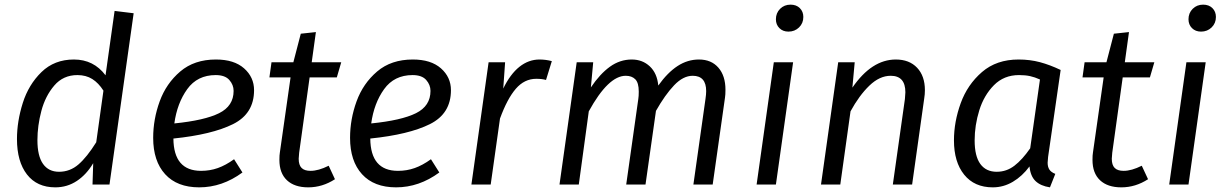

<svg xmlns="http://www.w3.org/2000/svg" viewBox="-20 -794 5267 826"><path d="M555 -737 451 0H378L381 -92Q352 -43 310.5 -15.5Q269 12 218 12Q139 12 96 -43.5Q53 -99 53 -196Q53 -272 78 -351Q103 -430 158.5 -484Q214 -538 298 -538Q383 -538 434 -470L473 -747ZM141 -191Q141 -123 165 -89Q189 -55 234 -55Q281 -55 317.5 -86.5Q354 -118 394 -182L425 -404Q404 -437 377 -454Q350 -471 313 -471Q252 -471 213.5 -426Q175 -381 158 -317Q141 -253 141 -191Z M726 -198Q727 -59 845 -59Q883 -59 917 -71Q951 -83 987 -109L1023 -52Q936 12 837 12Q742 12 690.5 -44.5Q639 -101 639 -201Q639 -281 667 -358Q695 -435 755.5 -486.5Q816 -538 909 -538Q987 -538 1030 -500Q1073 -462 1073 -406Q1073 -305 982.5 -260Q892 -215 726 -198ZM985 -403Q985 -429 966.5 -450Q948 -471 908 -471Q829 -471 785.5 -410.5Q742 -350 730 -263Q860 -276 922.5 -307Q985 -338 985 -403Z M1267 -137Q1265 -119 1265 -111Q1265 -84 1277.5 -71.5Q1290 -59 1316 -59Q1350 -59 1394 -81L1421 -23Q1367 12 1306 12Q1247 12 1214.5 -18.5Q1182 -49 1182 -106Q1182 -127 1184 -138L1230 -461H1139L1148 -526H1242L1274 -649L1339 -656L1321 -526H1448L1429 -461H1312Z M1573 -198Q1574 -59 1692 -59Q1730 -59 1764 -71Q1798 -83 1834 -109L1870 -52Q1783 12 1684 12Q1589 12 1537.5 -44.5Q1486 -101 1486 -201Q1486 -281 1514 -358Q1542 -435 1602.5 -486.5Q1663 -538 1756 -538Q1834 -538 1877 -500Q1920 -462 1920 -406Q1920 -305 1829.5 -260Q1739 -215 1573 -198ZM1832 -403Q1832 -429 1813.5 -450Q1795 -471 1755 -471Q1676 -471 1632.5 -410.5Q1589 -350 1577 -263Q1707 -276 1769.5 -307Q1832 -338 1832 -403Z M2354 -531 2329 -450Q2312 -455 2287 -455Q2236 -455 2199 -412Q2162 -369 2131 -284L2091 0H2008L2082 -526H2153L2145 -413Q2175 -475 2214.5 -506.5Q2254 -538 2301 -538Q2328 -538 2354 -531Z M3101 -408Q3101 -386 3099 -374L3046 0H2963L3015 -368Q3018 -388 3018 -402Q3018 -468 2960 -468Q2919 -468 2880 -427Q2841 -386 2802 -317L2757 0H2674L2726 -368Q2728 -380 2728 -400Q2728 -438 2713 -453Q2698 -468 2672 -468Q2597 -468 2513 -315L2470 0H2387L2461 -526H2532L2522 -418Q2561 -476 2604 -507Q2647 -538 2698 -538Q2744 -538 2775.5 -508.5Q2807 -479 2812 -426Q2852 -482 2895 -510Q2938 -538 2987 -538Q3040 -538 3070.5 -503Q3101 -468 3101 -408Z M3318 0H3235L3309 -526H3392ZM3318 -711Q3318 -738 3336 -756Q3354 -774 3381 -774Q3406 -774 3421 -759Q3436 -744 3436 -721Q3436 -694 3417.5 -676Q3399 -658 3372 -658Q3348 -658 3333 -673Q3318 -688 3318 -711Z M3959 -406Q3959 -388 3956 -370L3904 0H3821L3873 -368Q3875 -390 3875 -397Q3875 -468 3812 -468Q3764 -468 3720 -425.5Q3676 -383 3639 -315L3595 0H3512L3586 -526H3657L3647 -417Q3730 -538 3834 -538Q3892 -538 3925.5 -502.5Q3959 -467 3959 -406Z M4543 -493 4489 -119Q4487 -99 4487 -94Q4487 -76 4494.5 -64.5Q4502 -53 4520 -46L4497 12Q4457 6 4435 -15Q4413 -36 4409 -78Q4378 -36 4337.5 -12Q4297 12 4251 12Q4172 12 4128 -42.5Q4084 -97 4084 -190Q4084 -270 4113 -350Q4142 -430 4204.5 -484Q4267 -538 4362 -538Q4411 -538 4454 -526.5Q4497 -515 4543 -493ZM4173 -190Q4173 -122 4197.5 -88.5Q4222 -55 4268 -55Q4310 -55 4344 -81Q4378 -107 4412 -156L4454 -452Q4432 -462 4411.5 -466.5Q4391 -471 4364 -471Q4299 -471 4256 -427.5Q4213 -384 4193 -319.5Q4173 -255 4173 -190Z M4765 -137Q4763 -119 4763 -111Q4763 -84 4775.5 -71.5Q4788 -59 4814 -59Q4848 -59 4892 -81L4919 -23Q4865 12 4804 12Q4745 12 4712.5 -18.5Q4680 -49 4680 -106Q4680 -127 4682 -138L4728 -461H4637L4646 -526H4740L4772 -649L4837 -656L4819 -526H4946L4927 -461H4810Z M5093 0H5010L5084 -526H5167ZM5093 -711Q5093 -738 5111 -756Q5129 -774 5156 -774Q5181 -774 5196 -759Q5211 -744 5211 -721Q5211 -694 5192.5 -676Q5174 -658 5147 -658Q5123 -658 5108 -673Q5093 -688 5093 -711Z"/></svg>

Font: Fira Sans Book
Style: Italic
Weight: 350
Italic angle: -8°
Designer: bBox Type GmbH & Carrois Corporate GbR & Edenspiekermann AG
Foundry: bBox Type GmbH & Carrois Corporate GbR & Edenspiekermann AG
Version: Version 4.301